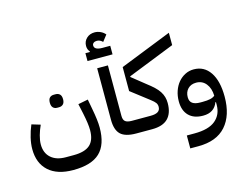

<svg xmlns="http://www.w3.org/2000/svg" viewBox="-144 -1150 2053 1623"><g transform="rotate(-15 882.5 -338.5)"><path d="M329 161Q189 161 113.5 92.5Q38 24 38 -99Q38 -145 50.5 -198.5Q63 -252 85 -304L161 -281Q142 -240 130 -197Q118 -154 118 -119Q118 -44 165 -2Q212 40 295 40H364Q461 40 506.5 -0.5Q552 -41 552 -129Q552 -157 547 -193.5Q542 -230 532 -278L513 -366L600 -383L616 -296Q626 -243 631 -202Q636 -161 636 -129Q636 20 562 90.5Q488 161 329 161ZM333 -383Q310 -383 296.5 -397Q283 -411 283 -440Q283 -470 296.5 -483.5Q310 -497 333 -497H348Q371 -497 385 -483.5Q399 -470 399 -440Q399 -411 385 -397Q371 -383 348 -383Z M922 0Q827 0 786 -39Q745 -78 745 -168V-618H839V-176Q839 -141 856.5 -127Q874 -113 913 -113H946V-24ZM682 -767H721L722 -772Q703 -793 703 -824Q703 -864 731 -890.5Q759 -917 802 -917Q828 -917 853 -905.5Q878 -894 894 -874L852 -820Q829 -843 802 -843Q784 -843 773 -834.5Q762 -826 762 -813Q762 -773 832 -773H901V-698H682Z M922 -89 946 -113H1078Q1120 -113 1141.5 -126.5Q1163 -140 1163 -170Q1163 -189 1152.5 -204Q1142 -219 1113 -241L956 -362V-572L1408 -751V-643L997 -480V-474L1112 -382Q1149 -354 1174.5 -330Q1200 -306 1215.5 -282Q1231 -258 1238 -233Q1245 -208 1245 -180Q1245 -91 1199.5 -45.5Q1154 0 1061 0H922Z M1330 127H1397Q1522 127 1581.5 77Q1641 27 1641 -58V-82H1636Q1605 1 1508 1Q1427 1 1383 -43.5Q1339 -88 1339 -169Q1339 -217 1353.5 -259Q1368 -301 1393.5 -331.5Q1419 -362 1454 -380Q1489 -398 1530 -398Q1621 -398 1672.5 -321.5Q1724 -245 1724 -108Q1724 56 1642.5 148Q1561 240 1401 240H1330ZM1533 -113Q1575 -113 1600.5 -119Q1626 -125 1641 -138Q1639 -204 1606.5 -244Q1574 -284 1521 -284Q1475 -284 1448 -256Q1421 -228 1421 -183Q1421 -146 1444.5 -129.5Q1468 -113 1513 -113Z"/></g></svg>

Font: IBM Plex Arabic Medium
Style: Regular
Weight: 500
Designer: Mike Abbink, Paul van der Laan, Pieter van Rosmalen, Wael Morcos, Khajak Apelian
Foundry: Bold Monday
Version: Version 1.0